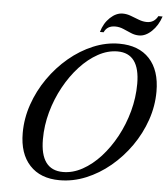

<svg xmlns="http://www.w3.org/2000/svg" viewBox="-62 -998 925 1064"><g transform="rotate(5 401.0 -466.0)"><path d="M309 10.5Q202 10.5 142.5 -53.8Q83 -118 83 -233Q83 -314 110 -392.2Q137 -470.5 184.8 -539Q232.5 -607.5 295 -660Q357.5 -712.5 428.8 -742.2Q500 -772 573.5 -772Q682 -772 741.8 -707.8Q801.5 -643.5 801.5 -525.5Q801.5 -444.5 774.5 -366.5Q747.5 -288.5 699.8 -220.5Q652 -152.5 589.5 -100.5Q527 -48.5 455.2 -19Q383.5 10.5 309 10.5ZM324 -36.5Q378.5 -36.5 431.8 -65.8Q485 -95 531.8 -146.2Q578.5 -197.5 614.5 -264Q650.5 -330.5 671 -406.2Q691.5 -482 691.5 -559Q691.5 -728.5 567.5 -728.5Q513 -728.5 459.8 -699.2Q406.5 -670 359.2 -618.8Q312 -567.5 275.5 -501Q239 -434.5 218.2 -359.5Q197.5 -284.5 197.5 -208Q197.5 -36.5 324 -36.5ZM678 -827Q654.5 -827 632.5 -836.5Q610.5 -846 588.2 -855.5Q566 -865 542.5 -865Q497.5 -865 481 -827.5H460.5Q474.5 -877 508 -908.5Q541.5 -940 578 -940Q601 -940 623.8 -931.2Q646.5 -922.5 669.5 -913.8Q692.5 -905 714.5 -905Q755.5 -905 775.5 -943H799Q782 -892 748 -859.5Q714 -827 678 -827Z"/></g></svg>

Font: Libre Caslon Text
Style: Italic
Weight: 400
Italic angle: -22.583°
Designer: Pablo Impallari, Rodrigo Fuenzalida, Katja Schimmel
Foundry: Pablo Impallari, Rodrigo Fuenzalida
Version: Version 2.000